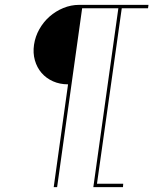

<svg xmlns="http://www.w3.org/2000/svg" viewBox="-20 -770 631 790"><path d="M215 0 318 -736H467L364 0H486L487 -14H379L481 -736H589L591 -750H306Q272 -750 240.5 -737Q209 -724 184 -702Q159 -680 142 -650Q125 -620 120 -586Q115 -552 123.5 -522Q132 -492 151 -470Q170 -448 198 -435.5Q226 -423 260 -423L201 0Z"/></svg>

Font: Josefin Slab Thin Thin
Style: Italic
Weight: 250
Italic angle: -12°
Version: Version 2.000